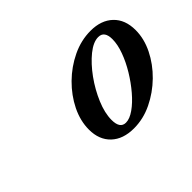

<svg xmlns="http://www.w3.org/2000/svg" viewBox="-76 -935 681 681"><g transform="rotate(-45 264.5 -595.0)"><path d="M278.5 -418Q224 -418 193 -447.5Q162 -477 162 -528Q162 -571.5 183.2 -614.8Q204.5 -658 240.5 -693.5Q276.5 -729 321.5 -750.5Q366.5 -772 414 -772Q467 -772 498 -742.5Q529 -713 529 -660.5Q529 -617.5 507.8 -574.5Q486.5 -531.5 450.5 -496.2Q414.5 -461 370 -439.5Q325.5 -418 278.5 -418ZM272.5 -452.5Q291.5 -452.5 315 -469Q338.5 -485.5 361.8 -512.8Q385 -540 404.8 -572.5Q424.5 -605 436.2 -637.2Q448 -669.5 448 -696Q448 -737 417.5 -737Q392.5 -737 362.5 -712.8Q332.5 -688.5 305.2 -650.8Q278 -613 260.5 -571.5Q243 -530 243 -495.5Q243 -452.5 272.5 -452.5Z"/></g></svg>

Font: Libre Caslon Text Medium Italic
Style: Regular
Weight: 500
Italic angle: -22.583°
Designer: Pablo Impallari, Rodrigo Fuenzalida, Katja Schimmel
Foundry: Pablo Impallari, Rodrigo Fuenzalida
Version: Version 2.000